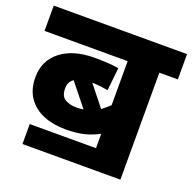

<svg xmlns="http://www.w3.org/2000/svg" viewBox="-116 -739 880 877"><g transform="rotate(20 324.0 -300.5)"><path d="M82 -76H404V-146Q369 -127 331.5 -118Q294 -109 242 -109Q183 -109 135.5 -128.5Q88 -148 60.5 -187.5Q33 -227 33 -287Q33 -367 93.5 -414.5Q154 -462 258 -462Q296 -462 325 -460Q354 -458 375 -454L363 -343Q347 -346 327 -348.5Q307 -351 286 -351L365 -252Q376 -260 385.5 -268.5Q395 -277 404 -285V-499H0V-622H648V-499H558V21H82ZM178 -285Q178 -247 200.5 -233.5Q223 -220 258 -220Q275 -220 290 -223L202 -333Q178 -317 178 -285Z"/></g></svg>

Font: Noto Sans ExtraBold
Style: Italic
Weight: 800
Italic angle: -12°
Designer: Monotype Design Team
Foundry: Monotype Imaging Inc.
Version: Version 2.013; ttfautohint (v1.8.4.7-5d5b)